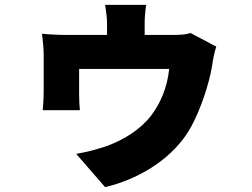

<svg xmlns="http://www.w3.org/2000/svg" viewBox="-20 -670 1040 791"><path d="M871 -478 765 -534C749 -528 724 -526 688 -526H576V-569C576 -594 577 -611 582 -650H413C419 -611 421 -594 421 -569V-526H256C224 -526 183 -528 153 -531C156 -510 160 -467 160 -447C160 -417 160 -318 160 -291C160 -267 158 -239 156 -216H309C307 -234 306 -262 306 -282C306 -306 306 -361 306 -386H677C669 -306 638 -240 602 -193C558 -136 491 -96 432 -73C401 -60 336 -43 294 -36L413 101C557 67 698 -21 767 -147C805 -216 842 -324 854 -400C856 -416 863 -456 871 -478Z"/></svg>

Font: Noto Sans CJK TC Black
Style: Regular
Weight: 900
Designer: Ryoko NISHIZUKA 西塚涼子 (kana, bopomofo & ideographs); Paul D. Hunt (Latin, Greek & Cyrillic); Sandoll Communications 산돌커뮤니
Foundry: Adobe
Version: Version 2.004;hotconv 1.0.118;makeotfexe 2.5.65603